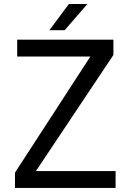

<svg xmlns="http://www.w3.org/2000/svg" viewBox="-20 -924 642 944"><path d="M318.8 -904.3H409.7L297.9 -775.4H222.7ZM53.7 -75.2 424.3 -646H64.5V-729H537.6V-653.8L156.7 -83H548.3V0H53.7Z"/></svg>

Font: Vazir Code Hack
Style: Code-Hack
Weight: 400
Foundry: DejaVu fonts team - Redesigned by Saber Rastikerdar
Version: Version 1.1.2